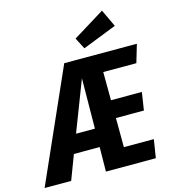

<svg xmlns="http://www.w3.org/2000/svg" viewBox="-183 -1046 1025 1152"><g transform="rotate(-15 329.5 -469.5)"><path d="M608.9 -831.1 397.9 -748 361.8 -817.9 558.1 -939ZM675.8 -581.1H470.2L471.2 -405.8H663.1L646 -294.9H472.2L473.1 -113.8H659.2L641.1 0H331.1L333 -151.9H172.9L115.2 0H-49.8L257.8 -692.9H709ZM216.8 -266.1H334L336.9 -578.1Z"/></g></svg>

Font: Fira Sans Compressed
Style: Bold Italic
Weight: 700
Width: 3
Italic angle: -8°
Designer: Carrois Corporate & Edenspiekermann AG
Foundry: Carrois Corporate GbR & Edenspiekermann AG
Version: Version 4.203;PS 004.203;hotconv 1.0.88;makeotf.lib2.5.64775